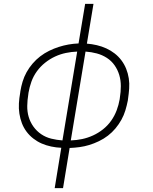

<svg xmlns="http://www.w3.org/2000/svg" viewBox="-20 -755 790 990"><path d="M262 215 296 7Q270 6 244 0.5Q218 -5 195 -15Q172 -25 152 -40.5Q132 -56 117 -76Q102 -96 93 -119.5Q84 -143 80 -169Q76 -195 77.5 -222Q79 -249 84 -276L85 -284Q89 -309 96.5 -334Q104 -359 117 -382.5Q130 -406 148 -427Q166 -448 187.5 -464.5Q209 -481 233.5 -493Q258 -505 283 -513Q308 -521 333.5 -525.5Q359 -530 385 -531L419 -735H462L428 -530Q454 -528 479.5 -522Q505 -516 528 -505.5Q551 -495 571 -479.5Q591 -464 606 -444Q621 -424 630.5 -400.5Q640 -377 644 -351Q648 -325 646 -298Q644 -271 640 -244L639 -236Q634 -211 626.5 -186Q619 -161 606 -137.5Q593 -114 575.5 -93Q558 -72 536.5 -55.5Q515 -39 490 -27Q465 -15 440.5 -7.5Q416 0 390.5 3.5Q365 7 339 8L305 215ZM302 -31 378 -489Q349 -488 320 -482Q291 -476 264 -463.5Q237 -451 212.5 -431.5Q188 -412 170 -387Q152 -362 142 -334Q132 -306 127 -277L126 -269Q121 -239 120.5 -209Q120 -179 128 -152Q136 -125 152.5 -102Q169 -79 192.5 -63Q216 -47 244.5 -40Q273 -33 302 -31ZM345 -31Q375 -32 403.5 -38Q432 -44 459.5 -56.5Q487 -69 511.5 -88.5Q536 -108 553.5 -133Q571 -158 581.5 -186Q592 -214 597 -243L598 -251Q603 -281 603 -311Q603 -341 595 -368Q587 -395 571 -418Q555 -441 531 -456.5Q507 -472 479 -479.5Q451 -487 421 -489Z"/></svg>

Font: Iosevka Etoile XLtObl
Style: Regular
Weight: 200
Italic angle: -9°
Designer: Belleve Invis
Foundry: Belleve Invis
Version: Version 15.5.2; ttfautohint (v1.8.4)